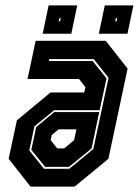

<svg xmlns="http://www.w3.org/2000/svg" viewBox="-20 -691 514 711"><path d="M93 0 12 -103 42.5 -245.5 167 -348.5H292L296.5 -368L272.5 -398.5H82L112 -540H371.5L452.5 -437L381.5 -103L256.5 0ZM143 -66H236.5L325.5 -139L382 -403L327 -472H162.5L161 -465H323L374.5 -401L349 -283H180.5L107.5 -223L88.5 -134ZM147 -73 96 -136 114 -220.5 181 -276H347.5L319 -141L235.5 -73ZM192 -141.5H217.5L254.5 -172L263 -212H197L171.5 -191L167.5 -172ZM346 -566 368 -671H474L452 -566ZM138 -566 160 -671H266L244 -566ZM197.5 -612H202.5L205 -624H200ZM406.5 -612H411.5L414 -624H409Z"/></svg>

Font: Tourney Condensed ExtraBold
Style: Italic
Weight: 800
Width: 3
Italic angle: -12°
Designer: Tyler Finck
Foundry: Etcetera Type Co
Version: Version 1.010; ttfautohint (v1.8.3)